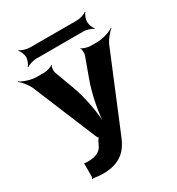

<svg xmlns="http://www.w3.org/2000/svg" viewBox="-277 -868 1120 1216"><g transform="rotate(-30 283.0 -260.0)"><path d="M46 100V194C46 199 42 205 40 206L42 210C45 208 52 206 56 207C74 211 95 213 120 213C245 213 299 151 330 79L554 -462C566 -498 602 -543 625 -560L623 -563C599 -546 545 -528 507 -528H452C433 -528 400 -538 391 -547L388 -545C397 -536 398 -507 392 -492L344 -360C305 -258 281 -120 281 -40H285C285 -120 263 -258 224 -360L175 -492C169 -507 171 -536 180 -545L176 -547C167 -538 134 -528 115 -528H60C21 -528 -33 -546 -57 -563L-59 -560C-36 -543 0 -498 12 -461L196 -17C197 -13 207 3 212 3V-1C207 -1 197 14 195 18L184 41C168 80 134 98 69 98C61 98 54 97 48 97C47 97 47 95 47 94L43 96C44 97 46 99 46 100ZM510 -671C510 -690 522 -720 532 -730L529 -733C519 -723 485 -711 461 -711H116C91 -711 55 -723 45 -733L42 -730C52 -720 65 -690 65 -671C65 -651 52 -621 42 -611L45 -608C55 -618 91 -630 116 -630H461C485 -630 519 -618 529 -608L532 -611C522 -621 510 -651 510 -671Z"/></g></svg>

Font: Asimov
Style: EdgeWide
Weight: 500
Designer: Google
Version: Version 2.000980: 2014